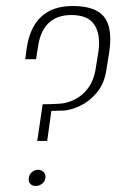

<svg xmlns="http://www.w3.org/2000/svg" viewBox="-20 -615 409 639"><path d="M104 -146 122 -268Q136 -268 151 -268.5Q166 -269 180 -270Q201 -271 227 -283Q253 -295 273 -321.5Q293 -348 299 -390L308 -446Q315 -502 293.5 -533.5Q272 -565 217 -565Q169 -565 141 -537.5Q113 -510 106 -456L100 -418H64L69 -455Q90 -595 222 -595Q297 -595 326 -559.5Q355 -524 344 -445L334 -382Q327 -336 302 -306.5Q277 -277 247 -263Q217 -249 193 -247Q183 -247 172.5 -246.5Q162 -246 151 -246L137 -146ZM99 4Q87 4 80.5 -3.5Q74 -11 76 -23Q77 -34 86 -42Q95 -50 107 -50Q118 -50 125.5 -42Q133 -34 131 -23Q130 -11 120 -3.5Q110 4 99 4Z"/></svg>

Font: Alumni Sans Thin ExtraLight
Style: Italic
Weight: 250
Italic angle: -8°
Version: Version 1.016